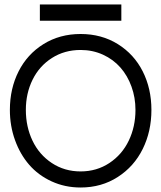

<svg xmlns="http://www.w3.org/2000/svg" viewBox="-20 -833 725 863"><path d="M159.2 -739.7V-813H525.4V-739.7ZM588.9 -338.9Q588.9 -394.5 571 -443.8Q553.2 -493.2 521.2 -529.5Q489.3 -565.9 442.9 -587.2Q396.5 -608.4 342.3 -608.4Q270 -608.4 213.4 -572.3Q156.7 -536.1 126.5 -474.9Q96.2 -413.6 96.2 -338.9Q96.2 -263.2 126.2 -200.4Q156.2 -137.7 213.1 -100.1Q270 -62.5 342.3 -62.5Q414.6 -62.5 471.7 -100.3Q528.8 -138.2 558.8 -200.9Q588.9 -263.7 588.9 -338.9ZM660.6 -338.9Q660.6 -242.7 621.6 -163.6Q582.5 -84.5 509.3 -37.4Q436 9.8 342.3 9.8Q272 9.8 211.9 -17.8Q151.9 -45.4 111.1 -92.5Q70.3 -139.6 47.4 -203.4Q24.4 -267.1 24.4 -338.9Q24.4 -434.6 63.5 -512Q102.5 -589.4 175.5 -634.8Q248.5 -680.2 342.3 -680.2Q436.5 -680.2 509.5 -634.8Q582.5 -589.4 621.6 -512Q660.6 -434.6 660.6 -338.9Z"/></svg>

Font: Eligible
Style: Regular
Weight: 500
Version: Version 1.1